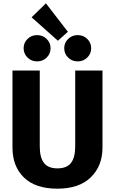

<svg xmlns="http://www.w3.org/2000/svg" viewBox="-20 -1117 691 1154"><path d="M256 -1097 388 -926 328 -872 170 -1013ZM145.5 -883Q169 -906 203 -906Q237 -906 260.5 -883Q284 -860 284 -827Q284 -794 260.5 -771Q237 -748 203 -748Q169 -748 145.5 -771Q122 -794 122 -827Q122 -860 145.5 -883ZM389.5 -883Q413 -906 447 -906Q481 -906 504.5 -883Q528 -860 528 -827Q528 -794 504.5 -771Q481 -748 447 -748Q413 -748 389.5 -771Q366 -794 366 -827Q366 -860 389.5 -883ZM596 -693V-230Q596 -120 526 -51.5Q456 17 325 17Q193 17 124 -50Q55 -117 55 -230V-693H219V-237Q219 -170 244.5 -137.5Q270 -105 325 -105Q381 -105 406.5 -137.5Q432 -170 432 -237V-693Z"/></svg>

Font: Fira Sans
Style: Bold
Weight: 700
Designer: bBox Type GmbH & Carrois Corporate GbR & Edenspiekermann AG
Foundry: bBox Type GmbH & Carrois Corporate GbR & Edenspiekermann AG
Version: Version 4.301;PS 004.301;hotconv 1.0.88;makeotf.lib2.5.64775